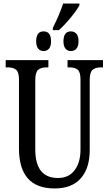

<svg xmlns="http://www.w3.org/2000/svg" viewBox="-20 -1053 613 1083"><path d="M87 -216V-605Q87 -646 71 -659.5Q55 -673 23 -673H12V-714H253V-673H243Q211 -673 195 -659Q179 -645 179 -601V-210Q179 -49 307 -49Q368 -49 401 -93Q434 -137 434 -208V-605Q434 -646 418.5 -659.5Q403 -673 371 -673H361V-714H561V-673H550Q518 -673 502 -659Q486 -645 486 -601V-206Q486 -104 435.5 -47Q385 10 288 10Q87 10 87 -216ZM278 -896Q317 -973 336 -1033H428V-1023Q413 -995 377.5 -952Q342 -909 312 -883H278ZM184 -820Q184 -876 226 -876Q268 -876 268 -820Q268 -792 256.5 -778.5Q245 -765 226 -765Q207 -765 195.5 -778.5Q184 -792 184 -820ZM338 -820Q338 -876 380 -876Q399 -876 411 -862.5Q423 -849 423 -820Q423 -792 411 -778.5Q399 -765 380 -765Q361 -765 349.5 -778.5Q338 -792 338 -820Z"/></svg>

Font: Noto Serif Cond
Style: Regular
Weight: 400
Width: 3
Designer: Monotype Design Team
Foundry: Monotype Imaging Inc.
Version: Version 1.001